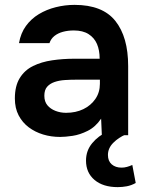

<svg xmlns="http://www.w3.org/2000/svg" viewBox="-20 -555 603 788"><path d="M227 7Q190 7 157 -3Q124 -13 98 -32.5Q72 -52 56.5 -81.5Q41 -111 41 -151Q41 -202 61 -234.5Q81 -267 115.5 -284Q150 -301 194 -307.5Q238 -314 286 -314H389Q389 -349 378 -374.5Q367 -400 343.5 -415Q320 -430 283 -430Q259 -430 238.5 -424.5Q218 -419 203.5 -407.5Q189 -396 183 -378H58Q65 -419 86.5 -448.5Q108 -478 139.5 -497Q171 -516 209 -525.5Q247 -535 286 -535Q401 -535 453.5 -469Q506 -403 506 -284V0H398L395 -68Q372 -34 340 -18Q308 -2 278 2.5Q248 7 227 7ZM251 -92Q291 -92 322 -107Q353 -122 371.5 -149Q390 -176 390 -211V-228H294Q270 -228 246.5 -226.5Q223 -225 204 -218.5Q185 -212 173.5 -199Q162 -186 162 -162Q162 -138 174.5 -123Q187 -108 207.5 -100Q228 -92 251 -92ZM463 213Q403 213 368 183.5Q333 154 333 104Q333 63 358.5 32.5Q384 2 420 -14L496 -3Q467 9 445 31Q423 53 423 81Q423 106 438.5 119.5Q454 133 479 133Q490 133 501 130Q512 127 523 122L537 196Q519 206 500.5 209.5Q482 213 463 213Z"/></svg>

Font: Onest SemiBold
Style: Regular
Weight: 600
Designer: Dmitri Voloshin, Andrey Kudryavtsev
Foundry: Dmitri Voloshin, Andrey Kudryavtsev
Version: Version 1.000;gftools[0.9.33]